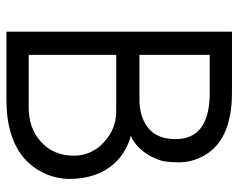

<svg xmlns="http://www.w3.org/2000/svg" viewBox="-90 -630 720 579"><g transform="rotate(90 269.5 -340.0)"><path d="M500 -110Q481 -72 449 -47Q387 0 283 0H75V-680H259Q408 -680 453 -588Q469 -555 469 -521Q469 -487 464 -467Q458 -448 448 -430Q425 -391 389 -375Q449 -359 484 -311Q519 -262 519 -190Q519 -148 500 -110ZM259 -613H145V-401H279Q333 -401 366 -428Q399 -455 399 -510Q399 -613 259 -613ZM437 -256Q426 -279 407 -295Q368 -331 314 -331H145V-67H303Q367 -67 407 -104Q449 -142 449 -203Q449 -233 437 -256Z"/></g></svg>

Font: Glacial Indifference
Style: Regular
Weight: 400
Designer: Alfredo Marco Pradil
Version: Version 1.00